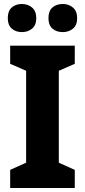

<svg xmlns="http://www.w3.org/2000/svg" viewBox="-20 -943 426 963"><path d="M355 0H31V-91L111 -127V-588L31 -623V-714H355V-623L275 -588V-127L355 -91ZM19 -852Q19 -888 39 -905.5Q59 -923 90 -923Q120 -923 141 -905Q162 -887 162 -852Q162 -817 141 -799.5Q120 -782 90 -782Q59 -782 39 -799.5Q19 -817 19 -852ZM223 -852Q223 -888 243 -905.5Q263 -923 295 -923Q325 -923 346 -905Q367 -887 367 -852Q367 -817 346 -799.5Q325 -782 295 -782Q263 -782 243 -799.5Q223 -817 223 -852Z"/></svg>

Font: Noto Sans SemiCondensed ExtraBold
Style: Regular
Weight: 800
Width: 4
Designer: Monotype Design Team
Foundry: Monotype Imaging Inc.
Version: Version 2.013; ttfautohint (v1.8.4.7-5d5b)